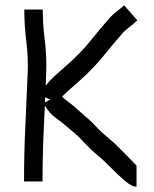

<svg xmlns="http://www.w3.org/2000/svg" viewBox="-20 -686 585 727"><path d="M497 21Q479 21 452 -2Q425 -25 386 -65Q368 -83 345.5 -101.5Q323 -120 300 -145Q280 -167 264 -180.5Q248 -194 228 -211Q213 -224 190 -240.5Q167 -257 150 -286Q146 -214 143.5 -143Q141 -72 141 1H71Q71 -106 76 -208.5Q81 -311 85 -416Q87 -472 79.5 -530.5Q72 -589 72 -650H142Q142 -594 149.5 -534.5Q157 -475 155 -413Q154 -400 154 -387.5Q154 -375 153 -362Q169 -382 190 -401Q211 -420 230 -436.5Q249 -453 259 -463Q296 -498 325.5 -535Q355 -572 389 -611Q406 -631 423 -643.5Q440 -656 450 -666L500 -609Q483 -593 467 -581Q451 -569 442 -558Q408 -519 377.5 -481Q347 -443 308 -405Q298 -395 281 -380Q264 -365 246 -349Q228 -333 215 -320Q225 -310 241 -298.5Q257 -287 274 -271Q297 -251 315 -235Q333 -219 351 -199Q368 -182 391 -163Q414 -144 436 -121Q438 -120 447.5 -109.5Q457 -99 471 -85.5Q485 -72 497 -59ZM150 -298 170 -309 151 -318Z"/></svg>

Font: Syne Tactile
Style: Regular
Weight: 400
Designer: Lucas Descroix
Foundry: Bonjour Monde
Version: Version 2.100; ttfautohint (v1.8.3)